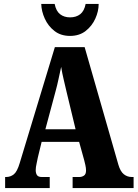

<svg xmlns="http://www.w3.org/2000/svg" viewBox="-20 -953 697 973"><path d="M6 0V-56H11Q33 -56 50 -69.5Q67 -83 80 -127L258 -714H409L580 -118Q590 -84 607.5 -70Q625 -56 648 -56H657V0H348V-56H382Q395 -56 405.5 -63Q416 -70 416 -89Q416 -102 412.5 -117Q409 -132 407 -140L381 -234H191L172 -156Q170 -144 165.5 -124.5Q161 -105 161 -91Q161 -75 167.5 -65.5Q174 -56 192 -56H232V0ZM210 -298H363L317 -489Q310 -520 302.5 -551Q295 -582 290 -614Q283 -583 276.5 -552Q270 -521 262 -492ZM335 -771Q288 -771 256 -796Q224 -821 207 -858.5Q190 -896 189 -933H257Q264 -897 284.5 -881Q305 -865 335 -865Q366 -865 386.5 -881Q407 -897 414 -933H480Q480 -896 463 -858.5Q446 -821 414 -796Q382 -771 335 -771Z"/></svg>

Font: Noto Serif Sinhala ExtraCondensed Black
Style: Regular
Weight: 900
Width: 2
Designer: Jelle Bosma - Monotype Design Team
Foundry: Monotype Imaging Inc.
Version: Version 2.007; ttfautohint (v1.8.4.7-5d5b)